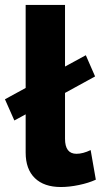

<svg xmlns="http://www.w3.org/2000/svg" viewBox="-25 -750 409 779"><path d="M342.8 -141.1 363.8 -21Q334 -7.3 294.9 0.7Q255.9 8.8 222.2 8.8Q153.8 8.8 116.5 -27.3Q79.1 -63.5 79.1 -130.9V-286.1L33.2 -261.2L-4.9 -347.2L79.1 -393.1V-730H238.8V-480L323.2 -525.9L360.8 -439.9L238.8 -373V-187Q238.8 -126 285.2 -126Q311.5 -126 342.8 -141.1Z"/></svg>

Font: Rawline ExtraBold
Style: Regular
Weight: 800
Designer: Matt McInerney, Pablo Impallari, Rodrigo Fuenzalida
Foundry: Matt McInerney, Pablo Impallari, Rodrigo Fuenzalida
Version: Version 4.020;PS 004.020;hotconv 1.0.88;makeotf.lib2.5.64775